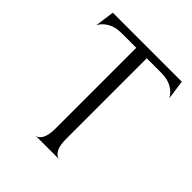

<svg xmlns="http://www.w3.org/2000/svg" viewBox="-191 -811 933 933"><g transform="rotate(45 276.0 -344.0)"><path d="M33 -588 47 -688H521L535 -588Q522 -614 493 -631Q464 -648 420 -648H320V-93Q320 -48 333 -25.5Q346 -3 364 0H205Q223 -2 235.5 -25Q248 -48 248 -93V-648H148Q104 -648 75 -631Q46 -614 33 -588Z"/></g></svg>

Font: BellefairVN
Style: Regular
Weight: 400
Designer: Nick Shinn, Liron Lavi Turkenic
Foundry: Shinntype
Version: Version 1.003